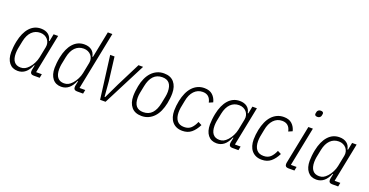

<svg xmlns="http://www.w3.org/2000/svg" viewBox="-31 -1441 4142 2153"><g transform="rotate(20 2040.0 -364.0)"><path d="M369 0Q329 0 329 -36Q329 -42 330 -50.5Q331 -59 333 -66L342 -111H335Q285 12 183 12Q117 12 80 -34.5Q43 -81 43 -162Q43 -186 46.5 -221.5Q50 -257 57 -291Q80 -403 134.5 -463.5Q189 -524 269 -524Q322 -524 356 -498.5Q390 -473 398 -425H405L422 -512H476L383 -46H451L442 0ZM200 -35Q228 -35 250 -46Q272 -57 295 -82Q320 -109 338 -145Q356 -181 363 -216L389 -347Q394 -373 388 -396.5Q382 -420 367 -438Q352 -456 329 -466.5Q306 -477 278 -477Q218 -477 177 -436.5Q136 -396 120 -318L101 -223Q99 -211 97.5 -196Q96 -181 96 -167Q96 -102 122.5 -68.5Q149 -35 200 -35Z M887 0Q847 0 847 -36Q847 -42 847.5 -49.5Q848 -57 850 -62L860 -111H853Q803 12 701 12Q635 12 598 -34.5Q561 -81 561 -162Q561 -186 564.5 -221.5Q568 -257 575 -291Q598 -403 652.5 -463.5Q707 -524 787 -524Q840 -524 874 -498.5Q908 -473 916 -425H923L986 -740H1040L901 -46H969L960 0ZM718 -35Q746 -35 768 -46Q790 -57 813 -82Q838 -110 856 -145.5Q874 -181 881 -216L907 -347Q912 -373 906 -396.5Q900 -420 885 -438Q870 -456 847 -466.5Q824 -477 796 -477Q736 -477 695 -436.5Q654 -396 638 -318L619 -223Q617 -211 615.5 -196Q614 -181 614 -167Q614 -102 640.5 -68.5Q667 -35 718 -35Z M1163 0 1097 -512H1149L1184 -228L1199 -48H1206L1292 -228L1435 -512H1490L1228 0Z M1660 12Q1580 12 1539 -37Q1498 -86 1498 -167Q1498 -196 1501.5 -227.5Q1505 -259 1511 -289Q1521 -342 1541 -385.5Q1561 -429 1589.5 -459.5Q1618 -490 1655 -507Q1692 -524 1737 -524Q1817 -524 1858 -475Q1899 -426 1899 -345Q1899 -316 1895.5 -284.5Q1892 -253 1886 -223Q1875 -170 1855.5 -126.5Q1836 -83 1807.5 -52.5Q1779 -22 1742 -5Q1705 12 1660 12ZM1663 -35Q1728 -35 1767.5 -77Q1807 -119 1823 -200L1840 -285Q1846 -315 1846 -344Q1846 -477 1734 -477Q1669 -477 1629.5 -435Q1590 -393 1574 -312L1557 -227Q1551 -197 1551 -168Q1551 -35 1663 -35Z M2147 12Q2106 12 2076 -1.5Q2046 -15 2025.5 -39.5Q2005 -64 1995 -97.5Q1985 -131 1985 -171Q1985 -198 1988.5 -229.5Q1992 -261 1998 -290Q2009 -343 2028.5 -386.5Q2048 -430 2076 -460.5Q2104 -491 2140 -507.5Q2176 -524 2219 -524Q2282 -524 2317.5 -491Q2353 -458 2365 -407L2319 -387Q2301 -477 2216 -477Q2156 -477 2114.5 -433.5Q2073 -390 2059 -311L2042 -223Q2040 -209 2039 -195.5Q2038 -182 2038 -171Q2038 -107 2066 -71Q2094 -35 2151 -35Q2202 -35 2233 -64Q2264 -93 2285 -144L2328 -122Q2297 -59 2254 -23.5Q2211 12 2147 12Z M2741 0Q2701 0 2701 -36Q2701 -42 2702 -50.5Q2703 -59 2705 -66L2714 -111H2707Q2657 12 2555 12Q2489 12 2452 -34.5Q2415 -81 2415 -162Q2415 -186 2418.5 -221.5Q2422 -257 2429 -291Q2452 -403 2506.5 -463.5Q2561 -524 2641 -524Q2694 -524 2728 -498.5Q2762 -473 2770 -425H2777L2794 -512H2848L2755 -46H2823L2814 0ZM2572 -35Q2600 -35 2622 -46Q2644 -57 2667 -82Q2692 -109 2710 -145Q2728 -181 2735 -216L2761 -347Q2766 -373 2760 -396.5Q2754 -420 2739 -438Q2724 -456 2701 -466.5Q2678 -477 2650 -477Q2590 -477 2549 -436.5Q2508 -396 2492 -318L2473 -223Q2471 -211 2469.5 -196Q2468 -181 2468 -167Q2468 -102 2494.5 -68.5Q2521 -35 2572 -35Z M3095 12Q3054 12 3024 -1.5Q2994 -15 2973.5 -39.5Q2953 -64 2943 -97.5Q2933 -131 2933 -171Q2933 -198 2936.5 -229.5Q2940 -261 2946 -290Q2957 -343 2976.5 -386.5Q2996 -430 3024 -460.5Q3052 -491 3088 -507.5Q3124 -524 3167 -524Q3230 -524 3265.5 -491Q3301 -458 3313 -407L3267 -387Q3249 -477 3164 -477Q3104 -477 3062.5 -433.5Q3021 -390 3007 -311L2990 -223Q2988 -209 2987 -195.5Q2986 -182 2986 -171Q2986 -107 3014 -71Q3042 -35 3099 -35Q3150 -35 3181 -64Q3212 -93 3233 -144L3276 -122Q3245 -59 3202 -23.5Q3159 12 3095 12Z M3518 -653Q3485 -653 3485 -678Q3485 -686 3490 -704Q3493 -715 3503.5 -723.5Q3514 -732 3531 -732Q3564 -732 3564 -707Q3564 -699 3559 -681Q3556 -670 3545.5 -661.5Q3535 -653 3518 -653ZM3409 0Q3369 0 3369 -36Q3369 -42 3370 -50.5Q3371 -59 3373 -66L3462 -512H3516L3423 -46H3491L3482 0Z M3931 0Q3891 0 3891 -36Q3891 -42 3892 -50.5Q3893 -59 3895 -66L3904 -111H3897Q3847 12 3745 12Q3679 12 3642 -34.5Q3605 -81 3605 -162Q3605 -186 3608.5 -221.5Q3612 -257 3619 -291Q3642 -403 3696.5 -463.5Q3751 -524 3831 -524Q3884 -524 3918 -498.5Q3952 -473 3960 -425H3967L3984 -512H4038L3945 -46H4013L4004 0ZM3762 -35Q3790 -35 3812 -46Q3834 -57 3857 -82Q3882 -109 3900 -145Q3918 -181 3925 -216L3951 -347Q3956 -373 3950 -396.5Q3944 -420 3929 -438Q3914 -456 3891 -466.5Q3868 -477 3840 -477Q3780 -477 3739 -436.5Q3698 -396 3682 -318L3663 -223Q3661 -211 3659.5 -196Q3658 -181 3658 -167Q3658 -102 3684.5 -68.5Q3711 -35 3762 -35Z"/></g></svg>

Font: IBM Plex Sans Cond Light
Style: Italic
Weight: 300
Width: 3
Italic angle: -11°
Designer: Mike Abbink, Paul van der Laan, Pieter van Rosmalen
Foundry: Bold Monday
Version: Version 1.3